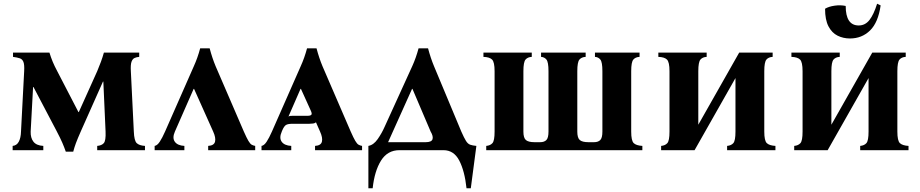

<svg xmlns="http://www.w3.org/2000/svg" viewBox="-20 -808 4951 1033"><path d="M334 8Q326 -15 315.5 -39.5Q305 -64 284 -104L160 -340H158L145 -100Q144 -66 160 -45.5Q176 -25 213 -23V0H48V-23Q70 -25 81 -45.5Q92 -66 93 -100L110 -425Q112 -460 106 -475Q100 -490 86 -494.5Q72 -499 50 -502V-525H246Q254 -499 263.5 -476Q273 -453 288 -425L402 -205H404L503 -425Q514 -451 523 -475.5Q532 -500 539 -525H729V-502Q715 -501 704 -496Q693 -491 687.5 -475.5Q682 -460 684 -425L700 -100Q702 -51 715.5 -38Q729 -25 760 -23V0H503V-23Q527 -25 538.5 -38Q550 -51 548 -100L536 -369H534L416 -104Q397 -61 388.5 -38Q380 -15 374 8Z M921 -100Q906 -66 920.5 -45.5Q935 -25 972 -23V0H812V-23Q826 -25 839.5 -45.5Q853 -66 868 -100L1023 -452Q1033 -474 1041.5 -498Q1050 -522 1057 -548H1108Q1122 -495 1140 -452L1292 -100Q1307 -66 1316.5 -50Q1326 -34 1334 -29.5Q1342 -25 1353 -23V0H1100V-23Q1132 -25 1137 -46Q1142 -67 1127 -100L1024 -330H1022Z M1867 -100Q1882 -66 1891.5 -50Q1901 -34 1909 -29.5Q1917 -25 1928 -23V0H1675V-23Q1707 -25 1712 -46Q1717 -67 1702 -100L1680 -150Q1675 -145 1665 -143.5Q1655 -142 1644 -142H1553Q1529 -142 1518.5 -135.5Q1508 -129 1498 -105L1496 -100Q1481 -66 1495.5 -45.5Q1510 -25 1547 -23V0H1387V-23Q1401 -25 1414.5 -45.5Q1428 -66 1443 -100L1598 -452Q1608 -474 1616.5 -498Q1625 -522 1632 -548H1683Q1697 -495 1715 -452ZM1635 -185Q1650 -185 1655 -190.5Q1660 -196 1652 -213L1599 -330H1597L1532 -181Q1537 -184 1543 -184.5Q1549 -185 1557 -185Z M2315 -452 2462 -100Q2477 -66 2487 -50Q2497 -34 2509.5 -29.5Q2522 -25 2543 -23L2513 205H2490Q2480 112 2451 56Q2422 0 2366 0H2129Q2065 0 2030 56Q1995 112 1985 205H1962V-23Q1990 -28 2012 -59.5Q2034 -91 2049 -125L2198 -452Q2208 -474 2216.5 -498Q2225 -522 2232 -548H2283Q2297 -495 2315 -452ZM2270 -43Q2302 -43 2307 -59Q2312 -75 2297 -100L2199 -330H2197L2068 -43Z M3376 -100Q3376 -51 3389.5 -38Q3403 -25 3436 -23V0H2596V-23Q2618 -25 2629.5 -38Q2641 -51 2641 -100V-425Q2641 -474 2627.5 -487.5Q2614 -501 2581 -502V-525H2841V-502Q2819 -501 2807.5 -487.5Q2796 -474 2796 -425V-100Q2796 -66 2809.5 -54.5Q2823 -43 2856 -43H2886Q2908 -43 2919.5 -54.5Q2931 -66 2931 -100V-425Q2931 -474 2920 -487.5Q2909 -501 2891 -502V-525H3131V-502Q3109 -501 3097.5 -487.5Q3086 -474 3086 -425V-100Q3086 -66 3099.5 -54.5Q3113 -43 3146 -43H3176Q3198 -43 3209.5 -54.5Q3221 -66 3221 -100V-425Q3221 -474 3210 -487.5Q3199 -501 3181 -502V-525H3421V-502Q3399 -501 3387.5 -487.5Q3376 -474 3376 -425Z M3717 0H3537V-23Q3559 -25 3570.5 -38Q3582 -51 3582 -100V-425Q3582 -474 3568.5 -487.5Q3555 -501 3522 -502V-525H3782V-502Q3760 -501 3748.5 -487.5Q3737 -474 3737 -425V-137L3957 -525H4137V-502Q4115 -501 4103.5 -487.5Q4092 -474 4092 -425V-100Q4092 -51 4105.5 -38Q4119 -25 4152 -23V0H3892V-23Q3914 -25 3925.5 -38Q3937 -51 3937 -100V-388Z M4433 0H4253V-23Q4275 -25 4286.5 -38Q4298 -51 4298 -100V-425Q4298 -474 4284.5 -487.5Q4271 -501 4238 -502V-525H4498V-502Q4476 -501 4464.5 -487.5Q4453 -474 4453 -425V-137L4673 -525H4853V-502Q4831 -501 4819.5 -487.5Q4808 -474 4808 -425V-100Q4808 -51 4821.5 -38Q4835 -25 4868 -23V0H4608V-23Q4630 -25 4641.5 -38Q4653 -51 4653 -100V-388ZM4699 -788 4718 -779Q4705 -687 4661 -644Q4617 -601 4553 -601Q4517 -601 4486.5 -616Q4456 -631 4437.5 -666Q4419 -701 4419 -761Q4439 -773 4470.5 -777.5Q4502 -782 4530 -776Q4530 -671 4600 -671Q4635 -671 4658 -700.5Q4681 -730 4699 -788Z"/></svg>

Font: Bona Nova SC
Style: Bold
Weight: 700
Designer: Mateusz Machalski
Foundry: Capitalics
Version: Version 4.001; ttfautohint (v1.8.4.7-5d5b)